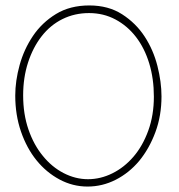

<svg xmlns="http://www.w3.org/2000/svg" viewBox="-20 -678 656 705"><path d="M491 -87Q454 -43 405 -18Q356 7 301.5 7Q247 7 198.5 -19Q150 -45 114 -89.5Q78 -134 57 -195Q36 -256 36 -327Q36 -381 52 -439Q68 -497 101 -546Q134 -595 185.5 -626.5Q237 -658 308 -658Q378 -658 428.5 -625.5Q479 -593 511 -544Q543 -495 558 -436Q573 -377 573 -324Q573 -253 550.5 -192.5Q528 -132 491 -87ZM137 -106Q170 -65 213.5 -42.5Q257 -20 303 -20Q349 -20 392.5 -41.5Q436 -63 470 -102.5Q504 -142 524.5 -198.5Q545 -255 545 -323Q545 -389 528 -445Q511 -501 479.5 -542Q448 -583 404 -606.5Q360 -630 307 -630Q254 -630 209.5 -608Q165 -586 133 -545Q101 -504 83 -448.5Q65 -393 65 -328Q65 -259 84.5 -202.5Q104 -146 137 -106Z"/></svg>

Font: Josefin Slab Light
Style: Regular
Weight: 300
Designer: Santiago Orozco
Foundry: Typemade
Version: Version 2.000